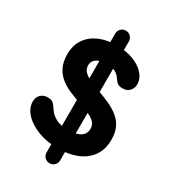

<svg xmlns="http://www.w3.org/2000/svg" viewBox="-211 -908 1007 1120"><g transform="rotate(30 292.0 -347.5)"><path d="M302.5 0Q226.5 0 166.4 -23.2Q106.2 -46.5 71.9 -83.9Q37.5 -121.2 37.5 -165Q37.5 -193 55.4 -211.1Q73.2 -229.2 103.5 -229.2Q130.2 -229.2 143.1 -215Q156 -200.8 167.2 -183Q182.8 -158.2 214 -140.6Q245.2 -123 298.5 -123Q328.5 -123 353.6 -129.6Q378.8 -136.2 394 -152.1Q409.2 -168 409.2 -193.8Q409.2 -220.2 393.6 -236.9Q378 -253.5 349 -266.1Q320 -278.8 280 -292.8Q244.2 -305.2 207.9 -320.1Q171.5 -335 141.4 -357.8Q111.2 -380.5 92.8 -415.8Q74.2 -451 74.2 -504.2Q74.2 -566.2 103.9 -608.2Q133.5 -650.2 184.2 -671.8Q235 -693.2 298.8 -693.2Q345 -693.2 384.1 -682.9Q423.2 -672.5 452.2 -654Q481.2 -635.5 498.1 -610.8Q515 -586 515.8 -557.2Q516.2 -529.2 499 -510.8Q481.8 -492.2 452.8 -492.2Q431 -492.2 419.8 -499.5Q408.5 -506.8 396 -525.8Q384.2 -545.2 362.1 -557.9Q340 -570.5 300.2 -570.5Q274.8 -570.5 254.9 -563.4Q235 -556.2 223.4 -542.9Q211.8 -529.5 211.8 -509.8Q211.8 -482.2 230.6 -464.5Q249.5 -446.8 280.1 -433.9Q310.8 -421 345.5 -408Q386.5 -393.5 422.6 -376.8Q458.8 -360 486.9 -337.1Q515 -314.2 530.9 -281.1Q546.8 -248 546.8 -200.8Q547 -134.5 515.1 -89.6Q483.2 -44.8 428 -22.4Q372.8 0 302.5 0ZM302 99Q282.8 99 269.4 85.6Q256 72.2 256 53V-748Q256 -767.2 269.4 -780.6Q282.8 -794 302 -794Q321.2 -794 334.6 -780.6Q348 -767.2 348 -748V53Q348 72.2 334.6 85.6Q321.2 99 302 99Z"/></g></svg>

Font: National Park
Style: Regular
Weight: 400
Designer: Andrea Herstowski, Ben Hoepner
Version: Version 1.009